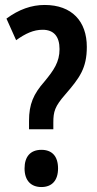

<svg xmlns="http://www.w3.org/2000/svg" viewBox="-20 -744 390 774"><path d="M97 -257V-223H195V-250C195 -294 201 -315 243 -363C301 -430 330 -469 330 -555C330 -658 270 -724 160 -724C107 -724 56 -706 6 -669L45 -582C83 -609 115 -624 152 -624C196 -624 220 -598 220 -546C220 -494 197 -461 159 -415C115 -365 97 -324 97 -257ZM79 -65C79 -16 105 10 147 10C188 10 214 -15 214 -65C214 -115 189 -140 147 -140C103 -140 79 -113 79 -65Z"/></svg>

Font: Noto Sans Gujarati ExtraCondensed SemiBold
Style: Regular
Weight: 600
Width: 2
Designer: Jelle Bosma - Monotype Design Team, Universal Thirst
Foundry: Monotype Imaging Inc.
Version: Version 2.106